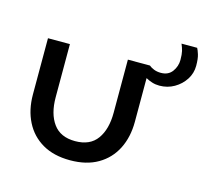

<svg xmlns="http://www.w3.org/2000/svg" viewBox="-83 -616 780 723"><g transform="rotate(15 307.0 -254.5)"><path d="M134 -203.5Q134 -139 161.8 -100.8Q189.5 -62.5 247 -62.5Q305 -62.5 332.5 -100.8Q360 -139 360 -203.5V-410.5H446V-191.5Q446 -131.5 422.8 -85.5Q399.5 -39.5 355.2 -13.8Q311 12 247 12Q183.5 12 139.2 -13.8Q95 -39.5 71.8 -85.5Q48.5 -131.5 48.5 -191.5V-410.5H134ZM499.5 -346.5Q484 -346.5 470.8 -350.8Q457.5 -355 446 -361.5V-410.5Q453.5 -404 465.5 -399.2Q477.5 -394.5 492.5 -394.5Q521.5 -394.5 536.5 -415Q551.5 -435.5 551.5 -460.5Q551.5 -482.5 548.5 -494.8Q545.5 -507 539.5 -521H600.5Q604.5 -514 609.5 -498.2Q614.5 -482.5 614.5 -454.5Q614.5 -425.5 598.8 -401Q583 -376.5 557 -361.5Q531 -346.5 499.5 -346.5Z"/></g></svg>

Font: League Spartan Thin
Style: Regular
Weight: 400
Version: Version 2.002